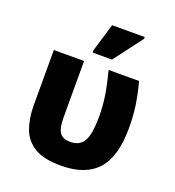

<svg xmlns="http://www.w3.org/2000/svg" viewBox="-141 -887 921 1008"><g transform="rotate(20 320.0 -383.5)"><path d="M311 9Q215 9 163 -23Q111 -55 90.5 -111.5Q70 -168 70 -241V-549H239V-234Q239 -173 256.5 -149Q274 -125 316 -125Q367 -125 390 -163.5Q413 -202 413 -301Q413 -364 403.5 -422.5Q394 -481 376 -549H546Q564 -482 572.5 -424Q581 -366 581 -297Q581 -139 514.5 -65Q448 9 311 9ZM266 -606V-619L313 -776H495V-766L374 -606Z"/></g></svg>

Font: Noto Sans ExtraBold
Style: Regular
Weight: 800
Designer: Monotype Design Team
Foundry: Monotype Imaging Inc.
Version: Version 2.007